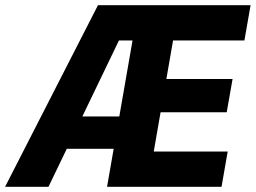

<svg xmlns="http://www.w3.org/2000/svg" viewBox="-70 -720 986 740"><path d="M307.6 -700H895.8L872 -564H597L522.6 -136H807.6L783.8 0H342.6L440.8 -564H388.4L116.8 0H-50.4ZM165 -271H464.8L443.4 -146.4H108ZM531.4 -415.6H826.4L803.8 -287.4H508.8Z"/></svg>

Font: Fixel Italic Variable Display Thin
Style: Italic
Weight: 100
Italic angle: -10°
Designer: AlfaBravo + MacPaw
Foundry: Kyrylo Tkachov, Marchela Mozhyna, Serhii Makarenko, Maria Weinstein, Zakhar Kryvoshyya
Version: Version 1.210;Glyphs 3.2 (3217)